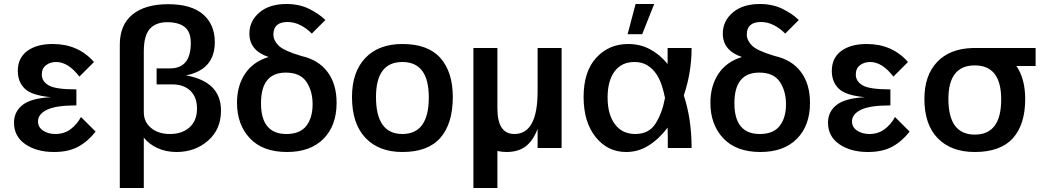

<svg xmlns="http://www.w3.org/2000/svg" viewBox="-20 -740 5234 960"><path d="M458 -82Q420 -33 371 -6.5Q322 20 250 20Q163 20 106.5 -19Q50 -58 50 -127Q50 -181 92.5 -215Q135 -249 235 -254Q138 -263 103.5 -297Q69 -331 69 -385Q69 -450 116 -485Q163 -520 244 -520Q371 -520 450 -430L377 -357Q321 -430 261 -430Q231 -430 210 -414Q189 -398 189 -367Q189 -333 223.5 -313Q258 -293 362 -293V-213Q259 -213 214.5 -191Q170 -169 170 -133Q170 -104 195.5 -87Q221 -70 257 -70Q301 -70 333 -94Q365 -118 385 -155Z M579 -516Q579 -616 642.5 -667.5Q706 -719 821 -719Q936 -719 995 -668.5Q1054 -618 1054 -529Q1054 -392 910 -363Q1085 -332 1085 -187Q1085 -93 1020 -36.5Q955 20 863 20Q810 20 767.5 0.5Q725 -19 699 -52V200H579ZM699 -179Q699 -130 735.5 -100Q772 -70 830 -70Q890 -70 927.5 -103Q965 -136 965 -198Q965 -254 932 -286Q899 -318 841 -318H763V-398H830Q934 -398 934 -525Q934 -581 903.5 -605Q873 -629 816 -629Q759 -629 729 -595.5Q699 -562 699 -483Z M1415 20Q1294 20 1229.5 -48.5Q1165 -117 1165 -226Q1165 -311 1205.5 -371.5Q1246 -432 1323 -455Q1227 -487 1227 -572Q1227 -635 1277 -677.5Q1327 -720 1412 -720Q1476 -720 1525 -696Q1574 -672 1607 -640L1539 -572Q1515 -597 1483.5 -613.5Q1452 -630 1418 -630Q1347 -630 1347 -567Q1347 -538 1373 -512Q1399 -486 1487 -460Q1572 -441 1617.5 -380.5Q1663 -320 1663 -226Q1663 -112 1597.5 -46Q1532 20 1415 20ZM1412 -70Q1480 -70 1511.5 -110.5Q1543 -151 1543 -219Q1543 -285 1512 -331Q1481 -377 1409 -377Q1285 -377 1285 -224Q1285 -70 1412 -70Z M1992 20Q1874 20 1807 -51Q1740 -122 1740 -255Q1740 -380 1806.5 -450Q1873 -520 1992 -520Q2120 -520 2182 -450Q2244 -380 2244 -255Q2244 -122 2182 -51Q2120 20 1992 20ZM1992 -70Q2124 -70 2124 -253Q2124 -430 1992 -430Q1860 -430 1860 -255Q1860 -70 1992 -70Z M2347 -500H2467V-198Q2467 -70 2552 -70Q2668 -70 2668 -283V-500H2788V0H2668V-96Q2647 -39 2610 -9.5Q2573 20 2512 20Q2490 20 2467 15V200H2347Z M3319 0Q3319 -24 3319 -49.5Q3319 -75 3318 -102Q3276 -46 3224 -13Q3172 20 3111 20Q3018 20 2958 -55Q2898 -130 2898 -255Q2898 -382 2961 -451Q3024 -520 3121 -520Q3181 -520 3230.5 -493.5Q3280 -467 3318 -420V-500H3438Q3438 -378 3399 -263Q3438 -145 3438 0ZM3156 -70Q3225 -70 3258 -122.5Q3291 -175 3305 -250Q3299 -282 3288.5 -314Q3278 -346 3260.5 -371.5Q3243 -397 3216.5 -413.5Q3190 -430 3152 -430Q3088 -430 3053 -383Q3018 -336 3018 -253Q3018 -168 3054.5 -119Q3091 -70 3156 -70ZM3158 -720H3251L3191 -569H3118Z M3782 20Q3661 20 3596.5 -48.5Q3532 -117 3532 -226Q3532 -311 3572.5 -371.5Q3613 -432 3690 -455Q3594 -487 3594 -572Q3594 -635 3644 -677.5Q3694 -720 3779 -720Q3843 -720 3892 -696Q3941 -672 3974 -640L3906 -572Q3882 -597 3850.5 -613.5Q3819 -630 3785 -630Q3714 -630 3714 -567Q3714 -538 3740 -512Q3766 -486 3854 -460Q3939 -441 3984.5 -380.5Q4030 -320 4030 -226Q4030 -112 3964.5 -46Q3899 20 3782 20ZM3779 -70Q3847 -70 3878.5 -110.5Q3910 -151 3910 -219Q3910 -285 3879 -331Q3848 -377 3776 -377Q3652 -377 3652 -224Q3652 -70 3779 -70Z M4528 -82Q4490 -33 4441 -6.5Q4392 20 4320 20Q4233 20 4176.5 -19Q4120 -58 4120 -127Q4120 -181 4162.5 -215Q4205 -249 4305 -254Q4208 -263 4173.5 -297Q4139 -331 4139 -385Q4139 -450 4186 -485Q4233 -520 4314 -520Q4441 -520 4520 -430L4447 -357Q4391 -430 4331 -430Q4301 -430 4280 -414Q4259 -398 4259 -367Q4259 -333 4293.5 -313Q4328 -293 4432 -293V-213Q4329 -213 4284.5 -191Q4240 -169 4240 -133Q4240 -104 4265.5 -87Q4291 -70 4327 -70Q4371 -70 4403 -94Q4435 -118 4455 -155Z M4602 -245Q4602 -363 4665.5 -430Q4729 -497 4844 -500H5158V-410H5062Q5106 -346 5106 -245Q5106 -117 5044 -48.5Q4982 20 4854 20Q4736 20 4669 -48.5Q4602 -117 4602 -245ZM4854 -67Q4986 -67 4986 -243Q4986 -413 4854 -413Q4722 -413 4722 -245Q4722 -67 4854 -67Z"/></svg>

Font: Moderustic Med
Style: Regular
Weight: 500
Designer: Tural Alisoy
Foundry: TAFT Foundry
Version: Version 2.110